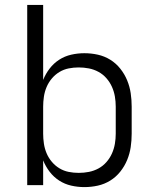

<svg xmlns="http://www.w3.org/2000/svg" viewBox="-20 -755 640 783"><path d="M324 8Q297 8 270.5 2Q244 -4 221.5 -18.5Q199 -33 182.5 -54.5Q166 -76 156 -101V0H91V-735H156V-429Q166 -454 182.5 -475.5Q199 -497 221.5 -511.5Q244 -526 270.5 -532Q297 -538 324 -538Q352 -538 379 -532Q406 -526 429.5 -511.5Q453 -497 470.5 -475Q488 -453 498.5 -427.5Q509 -402 513 -375Q517 -348 517 -320V-210Q517 -182 513 -155Q509 -128 498.5 -102.5Q488 -77 470.5 -55Q453 -33 429.5 -18.5Q406 -4 379 2Q352 8 324 8ZM301 -50Q322 -50 342.5 -54Q363 -58 381.5 -68Q400 -78 414 -94Q428 -110 436.5 -129Q445 -148 448.5 -168.5Q452 -189 452 -210V-320Q452 -341 448.5 -361.5Q445 -382 436.5 -401Q428 -420 414 -436Q400 -452 381.5 -462Q363 -472 342.5 -476Q322 -480 301 -480Q280 -480 260 -476Q240 -472 222.5 -461.5Q205 -451 191.5 -435Q178 -419 170 -400Q162 -381 159 -360.5Q156 -340 156 -320V-210Q156 -190 159 -169.5Q162 -149 170 -130Q178 -111 191.5 -95Q205 -79 222.5 -68.5Q240 -58 260 -54Q280 -50 301 -50Z"/></svg>

Font: Iosevka Curly Light Extended
Style: Regular
Weight: 300
Width: 7
Monospace: yes
Designer: Belleve Invis
Foundry: Belleve Invis
Version: Version 11.1.0; ttfautohint (v1.8.3)